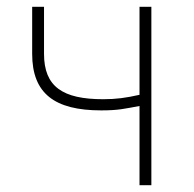

<svg xmlns="http://www.w3.org/2000/svg" viewBox="-20 -547 572 567"><path d="M392 0H427V-527H392V-267C352 -258 323 -254 285 -254C165 -254 110 -291 110 -388V-527H75V-388C75 -271 141 -221 279 -221C330 -221 348 -226 392 -234Z"/></svg>

Font: Noto Sans CJK HK Thin
Style: Regular
Weight: 100
Designer: Ryoko NISHIZUKA 西塚涼子 (kana, bopomofo & ideographs); Paul D. Hunt (Latin, Greek & Cyrillic); Sandoll Communications 산돌커뮤니
Foundry: Adobe
Version: Version 2.004;hotconv 1.0.118;makeotfexe 2.5.65603